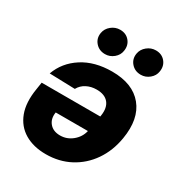

<svg xmlns="http://www.w3.org/2000/svg" viewBox="-182 -898 966 1031"><g transform="rotate(30 301.5 -382.5)"><path d="M339.8 -555.8Q468 -555.8 529.5 -480.6Q590.9 -405.5 568.9 -274.9Q554.7 -190.3 510.8 -127Q467 -63.6 400.2 -28.2Q333.5 7.1 251.4 7.1Q174 7.1 119.9 -25.2Q65.7 -57.5 42.4 -119.5Q19.2 -181.5 34.1 -271.3L40.8 -314.6H404.1L405.2 -321Q413.4 -372.9 389.9 -401.6Q366.5 -430.4 315.7 -430.4Q282 -430.4 254.3 -416.2Q226.6 -402 211.6 -374.6L53.3 -379.3Q82.4 -459.5 157.1 -507.6Q231.9 -555.8 339.8 -555.8ZM385.7 -213.8H186.1Q179.3 -171.9 202.1 -145.1Q224.8 -118.3 267.4 -118.3Q309.7 -118.3 343 -145.8Q376.4 -173.3 385.7 -213.8ZM258.2 -617.2Q221.2 -617.2 198.7 -643.1Q176.1 -669 182.2 -704.5Q187.1 -733 210.9 -752.3Q234.7 -771.7 264.6 -771.7Q301.5 -771.7 323 -745.9Q344.5 -720.2 338.4 -683.9Q334.5 -656.2 311.1 -636.7Q287.6 -617.2 258.2 -617.2ZM479.8 -617.2Q442.8 -617.2 420.3 -643.1Q397.7 -669 403.8 -704.5Q408.7 -733 432.5 -752.3Q456.3 -771.7 486.2 -771.7Q523.1 -771.7 544.6 -745.9Q566.1 -720.2 560 -683.9Q556.1 -656.2 532.7 -636.7Q509.2 -617.2 479.8 -617.2Z"/></g></svg>

Font: Inter UI Extra Bold
Style: Italic
Weight: 800
Italic angle: 9.39999°
Designer: Rasmus Andersson
Foundry: rsms
Version: 3.2;8d6f07862